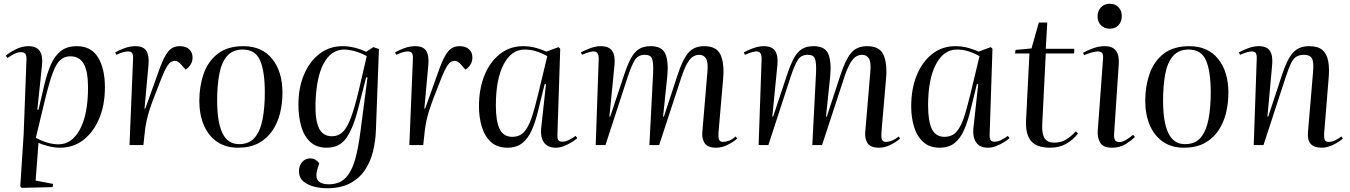

<svg xmlns="http://www.w3.org/2000/svg" viewBox="-20 -773 7192 1023"><path d="M121 -455Q122 -478 115 -486.5Q108 -495 91 -495Q73 -495 54 -485Q35 -475 20 -464L11 -476Q28 -492 62.5 -509.5Q97 -527 132 -527Q214 -527 204 -427L179 -189L185 -188L217 -324Q231 -383 251 -429Q271 -475 304 -501Q337 -527 389 -527Q466 -527 502.5 -467Q539 -407 539 -307Q539 -214 508.5 -141.5Q478 -69 424.5 -27.5Q371 14 300 14Q270 14 236.5 5.5Q203 -3 185 -12L170 189L263 207L260 224L95 228L88 219L106 -57ZM354 -473Q323 -473 301 -453Q279 -433 261 -384.5Q243 -336 222 -251L171 -39Q235 -4 292 -4Q363 -4 406 -84Q449 -164 449 -307Q449 -393 426 -433Q403 -473 354 -473Z M689 -459Q690 -480 684.5 -489.5Q679 -499 663 -499Q653 -499 638 -495.5Q623 -492 600 -481L594 -494Q613 -505 642.5 -516Q672 -527 702 -527Q745 -527 760.5 -501Q776 -475 771 -425L750 -194H754L831 -409Q854 -472 877 -499.5Q900 -527 938 -527Q970 -527 988 -510.5Q1006 -494 1006 -467Q1006 -446 996 -429.5Q986 -413 969 -402L946 -428Q928 -449 912 -449Q902 -449 892 -443.5Q882 -438 870.5 -420Q859 -402 843 -363Q818 -300 801.5 -257Q785 -214 775.5 -183.5Q766 -153 761 -129Q756 -105 753 -82L744 0H670Z M1248 14Q1182 14 1136 -18Q1090 -50 1066 -106.5Q1042 -163 1042 -236Q1042 -313 1065 -379.5Q1088 -446 1140 -486.5Q1192 -527 1277 -527Q1376 -527 1430.5 -459Q1485 -391 1485 -279Q1485 -222 1472 -169.5Q1459 -117 1430.5 -75.5Q1402 -34 1357 -10Q1312 14 1248 14ZM1254 -5Q1308 -5 1337.5 -40Q1367 -75 1379 -137.5Q1391 -200 1391 -280Q1391 -392 1366 -450.5Q1341 -509 1273 -509Q1220 -509 1190 -474.5Q1160 -440 1148.5 -378.5Q1137 -317 1137 -236Q1137 -123 1165 -64Q1193 -5 1254 -5Z M1938 -360 1931 -361 1887 -189Q1862 -91 1826 -38.5Q1790 14 1720 14Q1667 14 1633.5 -16.5Q1600 -47 1585 -99.5Q1570 -152 1570 -216Q1570 -305 1599.5 -375Q1629 -445 1682 -486Q1735 -527 1805 -527Q1837 -527 1869.5 -519Q1902 -511 1931 -497L1969 -522L1999 -512L1983 -81Q1981 -22 1967.5 33.5Q1954 89 1924 133.5Q1894 178 1844.5 204Q1795 230 1721 230Q1686 230 1652 221Q1618 212 1595.5 192.5Q1573 173 1573 140Q1573 109 1590 90Q1607 71 1633 71Q1649 71 1660.5 78Q1672 85 1681 97L1673 122Q1658 169 1674.5 189Q1691 209 1731 209Q1788 209 1821 175Q1854 141 1872 77Q1890 13 1901 -76ZM1749 -47Q1783 -47 1807 -70.5Q1831 -94 1851.5 -150.5Q1872 -207 1895 -306L1934 -474Q1903 -491 1871 -500Q1839 -509 1814 -509Q1745 -509 1705 -435.5Q1665 -362 1661 -221Q1659 -133 1679.5 -90Q1700 -47 1749 -47Z M2180 -459Q2181 -480 2175.5 -489.5Q2170 -499 2154 -499Q2144 -499 2129 -495.5Q2114 -492 2091 -481L2085 -494Q2104 -505 2133.5 -516Q2163 -527 2193 -527Q2236 -527 2251.5 -501Q2267 -475 2262 -425L2241 -194H2245L2322 -409Q2345 -472 2368 -499.5Q2391 -527 2429 -527Q2461 -527 2479 -510.5Q2497 -494 2497 -467Q2497 -446 2487 -429.5Q2477 -413 2460 -402L2437 -428Q2419 -449 2403 -449Q2393 -449 2383 -443.5Q2373 -438 2361.5 -420Q2350 -402 2334 -363Q2309 -300 2292.5 -257Q2276 -214 2266.5 -183.5Q2257 -153 2252 -129Q2247 -105 2244 -82L2235 0H2161Z M2950 -58Q2949 -36 2954.5 -27Q2960 -18 2976 -18Q2994 -18 3013 -28Q3032 -38 3047 -49L3056 -37Q3045 -27 3025.5 -15Q3006 -3 2984 5.5Q2962 14 2941 14Q2897 14 2878 -14.5Q2859 -43 2863 -86L2889 -324L2882 -325L2846 -178Q2833 -125 2814 -81Q2795 -37 2764 -11.5Q2733 14 2683 14Q2630 14 2596.5 -16Q2563 -46 2547.5 -96.5Q2532 -147 2532 -206Q2532 -300 2561.5 -372Q2591 -444 2644 -485.5Q2697 -527 2767 -527Q2805 -527 2839 -517Q2873 -507 2891 -498L2956 -522L2965 -513ZM2709 -44Q2747 -44 2770.5 -68Q2794 -92 2811.5 -143Q2829 -194 2848 -274L2896 -474Q2865 -491 2836 -500Q2807 -509 2775 -509Q2705 -509 2663.5 -430Q2622 -351 2622 -211Q2622 -126 2642.5 -85Q2663 -44 2709 -44Z M3460 -386Q3462 -435 3455 -458Q3448 -481 3416 -481Q3381 -481 3363.5 -454.5Q3346 -428 3324 -362L3206 0H3154L3170 -459Q3171 -499 3143 -499Q3135 -499 3120.5 -495.5Q3106 -492 3081 -481L3075 -494Q3091 -503 3122 -515Q3153 -527 3181 -527Q3225 -527 3242 -501.5Q3259 -476 3254 -426L3227 -152L3231 -151L3305 -373Q3323 -427 3341 -461Q3359 -495 3383.5 -511Q3408 -527 3447 -527Q3509 -527 3526 -484Q3543 -441 3535 -363L3513 -152L3517 -151L3590 -373Q3616 -453 3646 -490Q3676 -527 3732 -527Q3798 -527 3819 -481.5Q3840 -436 3833 -354L3809 -76Q3806 -39 3811.5 -28Q3817 -17 3833 -17Q3847 -17 3864 -23.5Q3881 -30 3900 -46L3908 -35Q3891 -19 3859 -2.5Q3827 14 3796 14Q3751 14 3735 -9.5Q3719 -33 3722 -69L3749 -388Q3754 -441 3742 -461Q3730 -481 3705 -481Q3689 -481 3673.5 -472Q3658 -463 3642.5 -437Q3627 -411 3610 -360L3492 0H3440Z M4328 -386Q4330 -435 4323 -458Q4316 -481 4284 -481Q4249 -481 4231.5 -454.5Q4214 -428 4192 -362L4074 0H4022L4038 -459Q4039 -499 4011 -499Q4003 -499 3988.5 -495.5Q3974 -492 3949 -481L3943 -494Q3959 -503 3990 -515Q4021 -527 4049 -527Q4093 -527 4110 -501.5Q4127 -476 4122 -426L4095 -152L4099 -151L4173 -373Q4191 -427 4209 -461Q4227 -495 4251.5 -511Q4276 -527 4315 -527Q4377 -527 4394 -484Q4411 -441 4403 -363L4381 -152L4385 -151L4458 -373Q4484 -453 4514 -490Q4544 -527 4600 -527Q4666 -527 4687 -481.5Q4708 -436 4701 -354L4677 -76Q4674 -39 4679.5 -28Q4685 -17 4701 -17Q4715 -17 4732 -23.5Q4749 -30 4768 -46L4776 -35Q4759 -19 4727 -2.5Q4695 14 4664 14Q4619 14 4603 -9.5Q4587 -33 4590 -69L4617 -388Q4622 -441 4610 -461Q4598 -481 4573 -481Q4557 -481 4541.5 -472Q4526 -463 4510.5 -437Q4495 -411 4478 -360L4360 0H4308Z M5253 -58Q5252 -36 5257.5 -27Q5263 -18 5279 -18Q5297 -18 5316 -28Q5335 -38 5350 -49L5359 -37Q5348 -27 5328.5 -15Q5309 -3 5287 5.5Q5265 14 5244 14Q5200 14 5181 -14.5Q5162 -43 5166 -86L5192 -324L5185 -325L5149 -178Q5136 -125 5117 -81Q5098 -37 5067 -11.5Q5036 14 4986 14Q4933 14 4899.5 -16Q4866 -46 4850.5 -96.5Q4835 -147 4835 -206Q4835 -300 4864.5 -372Q4894 -444 4947 -485.5Q5000 -527 5070 -527Q5108 -527 5142 -517Q5176 -507 5194 -498L5259 -522L5268 -513ZM5012 -44Q5050 -44 5073.5 -68Q5097 -92 5114.5 -143Q5132 -194 5151 -274L5199 -474Q5168 -491 5139 -500Q5110 -509 5078 -509Q5008 -509 4966.5 -430Q4925 -351 4925 -211Q4925 -126 4945.5 -85Q4966 -44 5012 -44Z M5391 -507 5476 -515 5515 -653H5560L5552 -513H5704L5703 -488H5552L5533 -107Q5531 -58 5546.5 -35.5Q5562 -13 5596 -13Q5633 -13 5659.5 -29Q5686 -45 5712 -73L5724 -62Q5699 -29 5662 -7.5Q5625 14 5575 14Q5503 14 5473 -22.5Q5443 -59 5447 -133L5465 -488H5388Z M5828 -686Q5828 -715 5846 -734Q5864 -753 5893 -753Q5922 -753 5939.5 -734.5Q5957 -716 5957 -687Q5957 -658 5939.5 -639Q5922 -620 5893 -620Q5864 -620 5846 -638.5Q5828 -657 5828 -686ZM5857 -458Q5859 -481 5852.5 -490Q5846 -499 5830 -499Q5817 -499 5797 -493.5Q5777 -488 5756 -479L5751 -492Q5770 -503 5802 -515Q5834 -527 5867 -527Q5947 -527 5941 -433L5916 -59Q5915 -37 5921 -26.5Q5927 -16 5943 -16Q5960 -16 5979 -27Q5998 -38 6017 -55L6027 -43Q6011 -27 5979.5 -6.5Q5948 14 5904 14Q5858 14 5842 -13Q5826 -40 5829 -77Z M6288 14Q6222 14 6176 -18Q6130 -50 6106 -106.5Q6082 -163 6082 -236Q6082 -313 6105 -379.5Q6128 -446 6180 -486.5Q6232 -527 6317 -527Q6416 -527 6470.5 -459Q6525 -391 6525 -279Q6525 -222 6512 -169.5Q6499 -117 6470.5 -75.5Q6442 -34 6397 -10Q6352 14 6288 14ZM6294 -5Q6348 -5 6377.5 -40Q6407 -75 6419 -137.5Q6431 -200 6431 -280Q6431 -392 6406 -450.5Q6381 -509 6313 -509Q6260 -509 6230 -474.5Q6200 -440 6188.5 -378.5Q6177 -317 6177 -236Q6177 -123 6205 -64Q6233 -5 6294 -5Z M7135 -35Q7118 -19 7085.5 -2.5Q7053 14 7022 14Q6941 14 6949 -69L6976 -388Q6981 -441 6970.5 -461Q6960 -481 6928 -481Q6903 -481 6886.5 -470.5Q6870 -460 6858 -434.5Q6846 -409 6831 -364L6712 0H6660L6676 -459Q6677 -481 6671 -490Q6665 -499 6649 -499Q6629 -499 6587 -481L6581 -494Q6597 -503 6627.5 -515Q6658 -527 6688 -527Q6731 -527 6747 -501Q6763 -475 6758 -425L6733 -152L6737 -151L6811 -375Q6837 -455 6868 -491Q6899 -527 6956 -527Q7003 -527 7026.5 -506Q7050 -485 7057 -446.5Q7064 -408 7059 -354L7035 -60Q7034 -38 7038.5 -27.5Q7043 -17 7060 -17Q7078 -17 7095.5 -26Q7113 -35 7127 -46Z"/></svg>

Font: Literata 72pt
Style: Italic
Weight: 400
Italic angle: -2°
Designer: Latin by Veronika Burian and Jose Scaglione. Greek by Irene Vlachou. Cyrillic by Vera Evstafieva
Foundry: TypeTogether
Version: Version 3.002